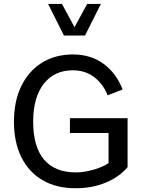

<svg xmlns="http://www.w3.org/2000/svg" viewBox="-20 -975 739 1000"><path d="M230.5 -954.6H302.7L368.2 -833.5L434.1 -954.6H505.4L422.9 -790H313ZM344.2 -359.4H644.5V-104.5Q601.6 -53.2 530.8 -23.9Q460 5.4 373.5 5.4Q273.4 5.4 201.7 -36.6Q129.9 -78.6 91.3 -156.2Q52.7 -233.9 52.7 -341.3Q52.7 -447.3 90.6 -525.9Q128.4 -604.5 197.8 -647.9Q267.1 -691.4 360.4 -691.4Q452.6 -691.4 519.3 -642.6Q585.9 -593.8 618.7 -508.8L540.5 -478.5Q517.1 -538.1 470.5 -573.5Q423.8 -608.9 359.4 -608.9Q262.7 -608.9 207.8 -538.3Q152.8 -467.8 152.8 -341.3Q152.8 -210.9 209.2 -144Q265.6 -77.1 375 -77.1Q405.3 -77.1 438.2 -84Q471.2 -90.8 499.8 -102.1Q528.3 -113.3 545.4 -126V-282.2H344.2Z"/></svg>

Font: Estedad-FD Medium
Style: Regular
Weight: 500
Designer: Amin Abedi
Version: Version 7.3